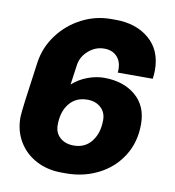

<svg xmlns="http://www.w3.org/2000/svg" viewBox="-80 -767 773 848"><g transform="rotate(10 306.5 -343.0)"><path d="M580 -507Q580 -488 577 -468H420Q421 -474 421 -486Q420 -520 399.5 -541Q379 -562 343 -562Q305 -562 274 -535.5Q243 -509 237 -472L224 -380Q254 -407 292 -421Q330 -435 365 -435Q452 -435 506.5 -389Q561 -343 561 -261Q561 -180 522 -118.5Q483 -57 417 -23.5Q351 10 273 10H252Q189 10 138.5 -16.5Q88 -43 59.5 -90.5Q31 -138 31 -199Q31 -228 63 -451Q73 -520 115 -576Q157 -632 219 -664Q281 -696 350 -696H371Q463 -696 521.5 -646Q580 -596 580 -507ZM199 -194Q199 -159 222.5 -138Q246 -117 284 -117Q335 -117 364 -154.5Q393 -192 393 -250Q393 -285 369.5 -306Q346 -327 310 -327Q258 -327 228.5 -290.5Q199 -254 199 -194Z"/></g></svg>

Font: Chivo ExtraBold Italic
Style: Regular
Weight: 800
Italic angle: -8.05°
Designer: Hector Gatti
Foundry: Omnibus-Type
Version: Version 1.007